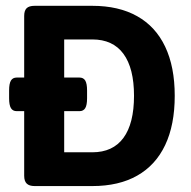

<svg xmlns="http://www.w3.org/2000/svg" viewBox="-20 -627 644 647"><path d="M10.7 0ZM61.5 -34.7V-252.4H36.6Q22.9 -252.4 16.8 -262.7Q10.7 -272.9 10.7 -295.9V-322.3Q10.7 -345.2 16.8 -355.5Q22.9 -365.7 36.6 -365.7H61.5V-573.2Q61.5 -591.3 69.8 -599.4Q78.1 -607.4 96.7 -607.4H291Q379.9 -607.4 442.1 -572.5Q504.4 -537.6 536.6 -469.7Q568.8 -401.9 568.8 -304.2Q568.8 -206.1 536.6 -138.2Q504.4 -70.3 442.4 -35.2Q380.4 0 291 0H96.7Q78.6 0 70.1 -8.3Q61.5 -16.6 61.5 -34.7ZM291 -113.8Q360.4 -113.8 396 -162.4Q431.6 -210.9 431.6 -304.2Q431.6 -397 396 -445.6Q360.4 -494.1 291 -494.1H196.3V-365.7H247.6Q261.2 -365.7 267.3 -355.5Q273.4 -345.2 273.4 -322.3V-295.9Q273.4 -272.9 267.3 -262.7Q261.2 -252.4 247.6 -252.4H196.3V-113.8Z"/></svg>

Font: Jaldi
Style: Bold
Weight: 400
Designer: Pablo Cosgaya and Nicolas Silva
Foundry: Omnibus-Type
Version: Version 1.007